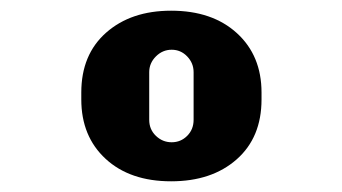

<svg xmlns="http://www.w3.org/2000/svg" viewBox="-20 -717 640 359"><path d="M300 -378Q223 -378 177.5 -420Q132 -462 132 -531V-544Q132 -615 178.5 -656Q225 -697 300 -697Q377 -697 423 -655Q469 -613 469 -544V-531Q469 -460 422.5 -419Q376 -378 300 -378ZM301 -451Q318 -451 330 -463Q342 -475 342 -493V-582Q342 -599 330 -611.5Q318 -624 301 -624Q284 -624 271.5 -611.5Q259 -599 259 -582V-493Q259 -475 271.5 -463Q284 -451 301 -451Z"/></svg>

Font: Chivo Mono Black
Style: Regular
Weight: 900
Designer: Hector Gatti
Foundry: Omnibus-Type
Version: Version 1.008